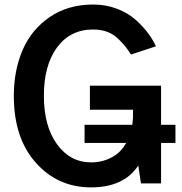

<svg xmlns="http://www.w3.org/2000/svg" viewBox="-20 -810 802 848"><path d="M41 -386.7Q41 -498 79.6 -588.4Q118.2 -678.7 199.2 -734.4Q280.3 -790 391.6 -790Q448.2 -790 497.6 -771Q546.9 -752 580.1 -721.7Q613.3 -691.4 634.3 -663.1Q655.3 -634.8 668.9 -605.5L558.6 -569.3Q543 -592.8 534.2 -604Q525.4 -615.2 503.4 -637.2Q481.4 -659.2 453.6 -669.4Q425.8 -679.7 391.6 -679.7Q290 -679.7 231.9 -600.6Q173.8 -521.5 173.8 -386.7Q173.8 -252.9 231.9 -172.9Q290 -92.8 382.8 -92.8Q430.7 -92.8 472.2 -114.3Q513.7 -135.7 537.1 -178.7H353.5V-258.8H564.5L567.4 -291V-325.2H377V-431.6H691.4V-258.8H754.9V-178.7H691.4V0H602.5L590.8 -79.1Q527.3 17.6 381.8 17.6Q235.4 17.6 138.2 -91.3Q41 -200.2 41 -386.7Z"/></svg>

Font: Gothic A1
Style: Bold
Weight: 700
Version: Version 2.50